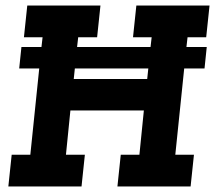

<svg xmlns="http://www.w3.org/2000/svg" viewBox="-20 -670 773 690"><path d="M414 -114H481L497 -273H233L217 -114H285L273 0H10L22 -114H89L121 -424H49L57 -501H129L133 -536H66L78 -650H341L329 -536H261L257 -501H521L525 -536H458L470 -650H733L721 -536H654L650 -501H723L715 -424H642L610 -114H677L665 0H402ZM245 -386H509L513 -424H249Z"/></svg>

Font: Zilla Slab
Style: Bold Italic
Weight: 700
Italic angle: -6°
Designer: Typotheque.com
Foundry: Typotheque type foundry
Version: Version 1.1; 2017; ttfautohint (v1.6)